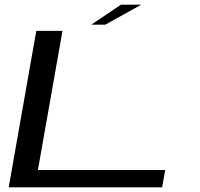

<svg xmlns="http://www.w3.org/2000/svg" viewBox="-20 -808 863 828"><path d="M17.5 0 136.5 -675H249.5L143.5 -75H692.5L679 0ZM373.5 -701.5 502 -788H589.5L434 -701.5Z"/></svg>

Font: Anybody UltraExpanded Regular
Style: Italic
Weight: 400
Width: 9
Italic angle: -10°
Designer: Tyler Finck
Foundry: Etcetera Type Company
Version: Version 1.010; ttfautohint (v1.8.3) -l 8 -r 50 -G 200 -x 14 